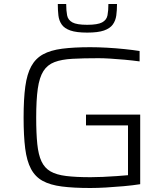

<svg xmlns="http://www.w3.org/2000/svg" viewBox="-20 -932 835 960"><path d="M432 8Q348 8 289.5 0.5Q231 -7 193.5 -27.5Q156 -48 135 -87.5Q114 -127 106 -189.5Q98 -252 98 -344Q98 -437 106.5 -499.5Q115 -562 136.5 -601Q158 -640 195.5 -660.5Q233 -681 291 -688.5Q349 -696 431 -696Q470 -696 515 -693.5Q560 -691 603 -686.5Q646 -682 678 -677V-625Q641 -630 602.5 -633.5Q564 -637 530.5 -639Q497 -641 473 -641Q396 -641 342 -638Q288 -635 252.5 -621.5Q217 -608 197 -576.5Q177 -545 169 -489Q161 -433 161 -344Q161 -265 166.5 -211.5Q172 -158 187.5 -125Q203 -92 232.5 -75Q262 -58 311 -52Q360 -46 433 -46Q459 -46 494 -47.5Q529 -49 563 -51.5Q597 -54 620 -56V-305H410V-359H681V-11Q643 -5 598 -1Q553 3 510 5.5Q467 8 432 8ZM416 -769Q362 -769 332 -779.5Q302 -790 288.5 -809.5Q275 -829 272 -855Q269 -881 269 -912H311Q311 -879 315.5 -855.5Q320 -832 342 -820Q364 -808 416 -808Q468 -808 490.5 -820Q513 -832 517.5 -855.5Q522 -879 522 -912H565Q565 -881 561.5 -855Q558 -829 544 -809.5Q530 -790 500 -779.5Q470 -769 416 -769Z"/></svg>

Font: Saira Expanded Light
Style: Regular
Weight: 300
Width: 7
Designer: Hector Gatti with collaboration of the Omnibus-Type team
Foundry: Omnibus-Type
Version: Version 1.101